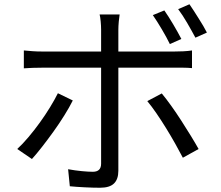

<svg xmlns="http://www.w3.org/2000/svg" viewBox="-20 -839 1040 902"><path d="M898 -662Q881 -694 859.5 -731Q838 -768 817 -796L870 -819Q880 -805 891 -787.5Q902 -770 913.5 -752Q925 -734 935 -717Q945 -700 952 -686ZM778 -632Q763 -663 740.5 -701Q718 -739 698 -768L752 -790Q771 -763 793.5 -725Q816 -687 832 -656ZM322 -367Q306 -335 282 -296.5Q258 -258 231 -220.5Q204 -183 177.5 -149Q151 -115 130 -92L61 -139Q86 -162 113.5 -194.5Q141 -227 167 -263Q193 -299 215 -335Q237 -371 252 -401ZM536 -521V-37Q536 3 515.5 23Q495 43 450 43Q418 43 378 41Q338 39 308 36L300 -44Q333 -38 364.5 -35Q396 -32 416 -32Q455 -32 455 -70V-521H177Q132 -521 92 -518V-602Q113 -600 133 -598.5Q153 -597 177 -597H455V-700Q455 -717 453 -738.5Q451 -760 448 -771H542Q540 -760 538 -738Q536 -716 536 -699V-597H800Q818 -597 840.5 -598Q863 -599 882 -602V-519Q862 -521 840.5 -521Q819 -521 801 -521ZM740 -400Q760 -376 784 -342.5Q808 -309 831.5 -272.5Q855 -236 876.5 -201Q898 -166 913 -139L839 -98Q824 -127 803.5 -163.5Q783 -200 760.5 -236.5Q738 -273 715 -306.5Q692 -340 672 -364Z"/></svg>

Font: SpoqaHanSansJP-Regular
Style: Regular
Weight: 400
Designer: [Source Han Sans]
Ryoko NISHIZUKA  (kana & ideographs); Paul D. Hunt (Latin, Greek & Cyrillic); Wenlong ZHANG  (bopomofo
Foundry: Spoqa (http://bi.spoqa.com)
Version: Version 1.002.20150607